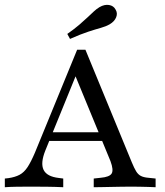

<svg xmlns="http://www.w3.org/2000/svg" viewBox="-21 -783 690 803"><path d="M168.5 -153.2Q147.6 -100.8 161.3 -72.6Q175 -44.4 225 -38.7L243.5 -36.3V0Q210.5 -1.6 175 -2Q139.5 -2.4 107.3 -2.4Q76.6 -2.4 49.2 -2Q21.8 -1.6 -0.8 0V-36.3L13.7 -37.9Q41.9 -41.9 60.9 -52Q79.8 -62.1 94.4 -84.3Q108.9 -106.5 125 -144.4L301.6 -575H336.3L530.6 -103.2Q540.3 -79.8 548.4 -66.5Q556.5 -53.2 568.1 -47.2Q579.8 -41.1 599.2 -39.5L629.8 -36.3V0Q616.1 -0.8 599.2 -1.2Q582.3 -1.6 564.5 -2Q546.8 -2.4 530.6 -2.4H528.2Q507.3 -2.4 485.5 -2Q463.7 -1.6 442.7 -1.2Q421.8 -0.8 403.2 -0.4Q384.7 0 371 0V-36.3L400 -39.5Q437.1 -42.7 446 -57.3Q454.8 -71.8 441.1 -108.9L288.7 -479L306.5 -491.9ZM162.9 -193.5 178.2 -229.8H435.5L449.2 -193.5ZM271.8 -620.2 260.5 -641.1Q290.3 -662.1 310.5 -679.4Q330.6 -696.8 345.2 -710.5Q359.7 -724.2 371.4 -735.1Q383.1 -746 395.2 -753.2Q416.1 -765.3 435.1 -762.1Q454 -758.9 462.1 -743.5Q471.8 -728.2 464.9 -710.9Q458.1 -693.5 437.9 -681.5Q422.6 -672.6 400.8 -666.5Q379 -660.5 348 -650.4Q316.9 -640.3 271.8 -620.2Z"/></svg>

Font: Playfair 9pt
Style: Regular
Weight: 400
Designer: Claus Eggers Sørensen
Foundry: Claus Eggers Sørensen
Version: Version 2.203